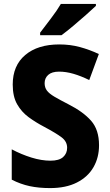

<svg xmlns="http://www.w3.org/2000/svg" viewBox="-20 -951 560 981"><path d="M486 -209Q486 -146 457.5 -96.5Q429 -47 373 -18.5Q317 10 236 10Q178 10 131.5 0Q85 -10 40 -33V-188Q89 -162 140.5 -146Q192 -130 238 -130Q282 -130 302.5 -148.5Q323 -167 323 -196Q323 -228 294.5 -249.5Q266 -271 204 -304Q162 -326 126 -352.5Q90 -379 67.5 -418.5Q45 -458 45 -519Q45 -616 109 -670Q173 -724 283 -724Q339 -724 388.5 -710.5Q438 -697 485 -675L436 -542Q393 -563 355 -574Q317 -585 282 -585Q245 -585 226.5 -568.5Q208 -552 208 -526Q208 -504 219.5 -488.5Q231 -473 258 -457Q285 -441 330 -418Q405 -380 445.5 -334Q486 -288 486 -209ZM470 -921Q451 -903 419.5 -875Q388 -847 354 -818.5Q320 -790 294 -771H185V-784Q210 -817 240.5 -857Q271 -897 291 -931H470Z"/></svg>

Font: Noto Sans Arabic SemCond ExtBd
Style: Regular
Weight: 800
Width: 4
Designer: Monotype Design Team, Nadine Chahine, Nizar Qandah and Khaled Hosny
Foundry: Monotype Imaging Inc.
Version: Version 2.012; ttfautohint (v1.8.4.7-5d5b)